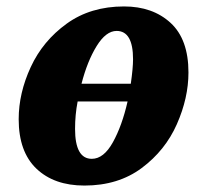

<svg xmlns="http://www.w3.org/2000/svg" viewBox="-20 -566 634 596"><path d="M565 -341Q565 -262 529 -180.5Q493 -99 420 -44.5Q347 10 242 10Q148 10 93 -42.5Q38 -95 38 -196Q38 -277 75.5 -358Q113 -439 187 -492.5Q261 -546 365 -546Q454 -546 509.5 -495Q565 -444 565 -341ZM233 -306H386Q393 -355 393 -382Q393 -470 342 -470Q309 -470 280 -423Q251 -376 233 -306ZM376 -251H221Q213 -210 213 -166Q213 -73 265 -73Q302 -73 330.5 -124.5Q359 -176 376 -251Z"/></svg>

Font: Noto Serif NarrowBlack
Style: Italic
Weight: 900
Width: 4
Italic angle: -12°
Designer: Monotype Design Team
Foundry: Monotype Imaging Inc.
Version: Version 1.001